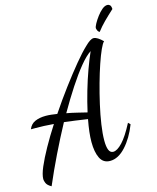

<svg xmlns="http://www.w3.org/2000/svg" viewBox="-151 -990 957 1173"><g transform="rotate(-15 327.5 -404.0)"><path d="M27 87Q2 73 -4.5 57.5Q-11 42 -11 32Q-11 4 9 -43Q29 -90 63 -151Q97 -212 139 -277Q104 -280 77.5 -281Q51 -282 23 -282H-5Q7 -313 35.5 -325.5Q64 -338 103 -338Q120 -338 138 -336Q156 -334 175 -331Q226 -407 278 -476.5Q330 -546 375.5 -601Q421 -656 453 -686Q488 -721 508 -721Q520 -721 535 -711.5Q550 -702 566 -686Q556 -678 540.5 -644Q525 -610 507.5 -558.5Q490 -507 473 -446Q456 -385 441.5 -321Q427 -257 418.5 -199.5Q410 -142 410 -99Q410 -60 418.5 -39.5Q427 -19 446 -19Q471 -19 504.5 -54.5Q538 -90 578 -167L591 -154Q560 -74 512.5 -22Q465 30 413 30Q370 30 351 -8.5Q332 -47 332 -111Q332 -140 336 -175Q340 -210 348 -252Q304 -259 268 -263.5Q232 -268 201 -272Q154 -185 109.5 -93.5Q65 -2 27 87ZM356 -292Q370 -355 389 -420.5Q408 -486 429.5 -545Q451 -604 471 -649Q440 -629 401 -581.5Q362 -534 318.5 -467.5Q275 -401 229 -321Q262 -315 294.5 -307Q327 -299 356 -292ZM555 -748Q546 -752 542 -762Q538 -772 538 -776Q538 -785 548.5 -804Q559 -823 575 -844.5Q591 -866 608.5 -880.5Q626 -895 642 -895Q651 -895 658 -888.5Q665 -882 666 -863Q631 -831 604 -804Q577 -777 555 -748Z"/></g></svg>

Font: Dancing Script Medium
Style: Regular
Weight: 500
Designer: Pablo Impallari
Foundry: Pablo Impallari
Version: Version 2.000